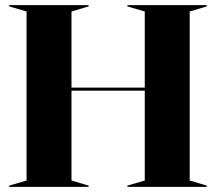

<svg xmlns="http://www.w3.org/2000/svg" viewBox="-20 -732 846 752"><path d="M16 -5 84 -25V-687L16 -707V-712H327V-707L260 -687V-389H547V-687L479 -707V-712H790V-707L723 -687V-25L790 -5V0H479V-5L547 -25V-377H260V-25L327 -5V0H16Z"/></svg>

Font: Nyght Serif Bold
Style: Regular
Weight: 700
Designer: Maksym Kobuzan
Version: Version 0.410